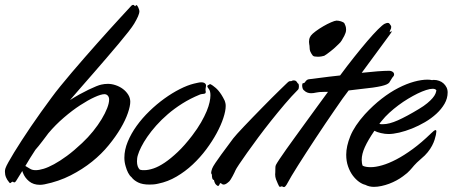

<svg xmlns="http://www.w3.org/2000/svg" viewBox="-108 -742 1877 781"><path d="M421.9 -328.1Q421.9 -310.5 412.1 -282Q402.3 -253.4 382.8 -220.2Q363.3 -187 334.2 -151.4Q305.2 -115.7 266.4 -84.5Q227.5 -53.2 179.2 -28.6Q130.9 -3.9 73.2 7.8Q67.9 8.8 63.2 9.3Q58.6 9.8 54.2 9.8Q27.8 9.8 10.3 -4.6Q-7.3 -19 -15.1 -40Q-17.1 -43.9 -17.1 -46.9L-42 -6.8Q-44.9 -2.4 -46.9 -1.2Q-48.8 0 -49.8 0Q-52.2 0 -53.5 -1.5Q-54.7 -2.9 -57.1 -2.9L-61 -1Q-64.9 2.9 -66.9 2.9Q-68.4 2.9 -69.6 1Q-70.8 -1 -74.2 -4.9Q-78.6 -9.8 -83.3 -20.3Q-87.9 -30.8 -87.9 -43Q-87.9 -46.9 -87.6 -50Q-87.4 -53.2 -85.9 -57.1Q-83 -65.9 -73.7 -82.5Q-64.5 -99.1 -50.8 -121.6Q-37.1 -144 -19.5 -171.1Q-2 -198.2 17.8 -227.3Q37.6 -256.3 58.8 -286.1Q80.1 -315.9 101.1 -344.2Q116.7 -365.7 138.2 -392.1Q159.7 -418.5 184.3 -447.5Q209 -476.6 235.4 -506.8Q261.7 -537.1 287.4 -565.9Q313 -594.7 336.4 -620.6Q359.9 -646.5 378.7 -667Q397.5 -687.5 410.2 -701.2Q422.9 -714.8 426.8 -719.2Q428.7 -720.7 430.4 -721.4Q432.1 -722.2 433.1 -722.2Q437 -722.2 438.7 -719.5Q440.4 -716.8 441.9 -716.8Q442.9 -716.8 443.8 -719.2Q444.8 -721.2 446.8 -721.2Q448.7 -721.2 450.9 -718Q453.1 -714.8 454.8 -710.9Q456.5 -707 457.8 -702.9Q459 -698.7 459 -696.8Q459 -688 453.4 -675.3Q447.8 -662.6 438 -646Q430.7 -633.8 414.1 -612.5Q397.5 -591.3 375 -564.5Q352.5 -537.6 326.2 -507.1Q299.8 -476.6 273.2 -445.8Q246.6 -415 221.4 -386.5Q196.3 -357.9 176.8 -335Q195.8 -347.2 215.6 -358.2Q235.4 -369.1 252.7 -377.4Q270 -385.7 283.4 -391.1Q296.9 -396.5 304.2 -397.9Q317.4 -400.9 331.1 -400.9Q346.2 -400.9 362.3 -395.5Q378.4 -390.1 391.6 -380.4Q404.8 -370.6 413.3 -357.2Q421.9 -343.8 421.9 -328.1ZM36.1 -132.8Q24.9 -115.7 14.4 -98.9Q3.9 -82 -4.9 -66.9Q4.9 -61.5 13.9 -55.7Q22.9 -49.8 37.1 -49.8Q50.8 -49.8 69.3 -55.4Q87.9 -61 111.8 -74Q135.7 -86.9 164.3 -107.9Q192.9 -128.9 226.1 -160.2Q250.5 -183.1 270.8 -208.3Q291 -233.4 305.4 -257.3Q319.8 -281.2 327.9 -302Q335.9 -322.8 335.9 -336.9Q335.9 -346.7 330.6 -352.8Q325.2 -358.9 316.9 -358.9Q303.2 -358.9 276.9 -346.9Q250.5 -335 218.3 -314Q186 -293 151.9 -263.7Q117.7 -234.4 88.9 -200.2Q84.5 -194.3 77.9 -185.5Q71.3 -176.8 64 -167.2Q56.6 -157.7 49.3 -148.4Q42 -139.2 36.1 -132.8Z M729 -368.2Q729 -363.8 726.8 -362.3Q724.6 -360.8 721.2 -360.4Q717.8 -359.9 713.1 -359.4Q708.5 -358.9 704.1 -356.9Q666 -341.3 633.5 -320.8Q601.1 -300.3 574.7 -277.6Q548.3 -254.9 527.3 -231.2Q506.3 -207.5 491.2 -185.5Q476.1 -163.6 466.6 -144.5Q457 -125.5 453.1 -111.8Q450.7 -104.5 450 -98.4Q449.2 -92.3 449.2 -85.9Q449.2 -62.5 460.9 -51.8Q465.8 -50.3 470.2 -50Q474.6 -49.8 479 -49.8Q495.6 -49.8 516.6 -56.9Q537.6 -64 562.3 -80.6Q586.9 -97.2 615 -123.8Q643.1 -150.4 673.3 -189.9Q695.3 -218.8 709.7 -243.9Q724.1 -269 732.7 -289.8Q741.2 -310.5 744.6 -326.7Q748 -342.8 748 -354Q748 -363.8 746.3 -369.9Q744.6 -376 742.2 -378.9Q735.4 -387.2 735.4 -391.1Q735.4 -393.6 737.1 -394.8Q738.8 -396 741.2 -397Q743.7 -397 743.7 -398.4Q743.7 -399.9 746.1 -399.9Q747.1 -399.9 749.5 -398.9Q752 -397.9 757.3 -394Q763.2 -389.6 768.8 -385Q774.4 -380.4 780.3 -373.5Q786.1 -366.7 792.5 -356.9Q798.8 -347.2 806.2 -332Q807.6 -328.1 808.8 -323Q810.1 -317.9 810.1 -311Q810.1 -291 800.5 -262Q791 -232.9 773.4 -200.4Q755.9 -168 731.2 -134.8Q706.5 -101.6 676 -73Q645.5 -44.4 610.1 -23.7Q574.7 -2.9 536.1 4.9Q526.4 7.3 517.1 8.1Q507.8 8.8 500 8.8Q471.2 8.8 453.6 0Q436 -8.8 427.2 -21Q418.9 -27.8 413.1 -39.3Q407.2 -50.8 403.3 -64.9Q397.9 -82.5 397.9 -100.1Q397.9 -132.3 411.6 -165.5Q425.3 -198.7 448 -230.2Q470.7 -261.7 500 -290Q529.3 -318.4 560.8 -341.1Q592.3 -363.8 623.5 -379.6Q654.8 -395.5 681.2 -401.9Q688.5 -403.3 696.3 -405.3Q704.1 -407.2 710.9 -407.2Q724.6 -407.2 729 -398.9Q730 -397 730 -393.1Q730 -389.2 729 -385.5Q728 -381.8 728 -375Q728 -373.5 728.5 -372.1Q729 -370.6 729 -368.2Z M1105 -401.9Q1106.4 -400.9 1107.2 -397.9Q1107.9 -395 1107.9 -391.1Q1107.9 -387.2 1107.2 -383.3Q1106.4 -379.4 1104 -377Q1078.6 -351.6 1050.5 -318.6Q1022.5 -285.6 994.9 -251Q967.3 -216.3 942.1 -182.4Q917 -148.4 897.2 -120.6Q877.4 -92.8 864.7 -73.7Q852.1 -54.7 850.1 -49.8Q848.6 -46.4 845.5 -39.8Q842.3 -33.2 838.4 -25.9Q834.5 -18.6 830.8 -12.7Q827.1 -6.8 825.2 -4.9Q817.4 2.4 812 5.6Q806.6 8.8 801.8 8.8Q797.4 8.8 794.2 5.9Q791 2.9 788.1 2.9Q787.1 2.9 786.4 4.6Q785.6 6.3 784.7 8.5Q783.7 10.7 782.5 12.5Q781.2 14.2 778.8 14.2Q776.9 14.2 775.9 13.2Q770 9.3 767.6 5.1Q765.1 1 764.2 -2.2Q763.2 -5.4 762.9 -7.6Q762.7 -9.8 762.2 -9.8Q757.3 -10.7 755.6 -16.6Q753.9 -22.5 753.9 -30.8Q753.9 -32.7 752.4 -34.2Q751 -35.6 751 -40Q751 -44.9 754.9 -56.2Q757.8 -64 768.3 -79.6Q778.8 -95.2 792 -113.3Q805.2 -131.3 818.6 -149.2Q832 -167 840.8 -179.2Q845.2 -185.1 856.9 -198Q868.7 -210.9 884.8 -228Q900.9 -245.1 920.2 -264.9Q939.5 -284.7 959 -304.7Q978.5 -324.7 997.1 -343.3Q1015.6 -361.8 1030.8 -376.5Q1045.9 -391.1 1055.7 -400.6Q1065.4 -410.2 1067.9 -411.1Q1070.8 -412.1 1074.5 -411.9Q1078.1 -411.6 1081.1 -414.1Q1082.5 -414.1 1084 -414.6Q1085.4 -415 1086.9 -415Q1089.4 -415 1092 -414.3Q1094.7 -413.6 1097.2 -411.1Q1101.6 -407.2 1101.1 -406Q1100.6 -404.8 1105 -401.9ZM1281.7 -577.1Q1277.8 -570.3 1269.8 -563Q1261.7 -555.7 1253.9 -547.9Q1252.9 -546.9 1248 -542.7Q1243.2 -538.6 1236.3 -533.2Q1229.5 -527.8 1222.4 -522.7Q1215.3 -517.6 1210.9 -515.1Q1207 -513.7 1199.7 -512.5Q1192.4 -511.2 1185.1 -511.2Q1177.2 -511.2 1171.9 -512.2Q1166.5 -513.2 1164.1 -516.1Q1158.7 -522.9 1154.8 -531.2Q1150.9 -539.6 1150.9 -556.2Q1150.9 -557.6 1149.9 -561.8Q1148.9 -565.9 1148.9 -571.8Q1148.9 -577.1 1150.1 -583.3Q1151.4 -589.4 1156.7 -597.2Q1162.1 -604.5 1176.3 -615Q1190.4 -625.5 1206.8 -635Q1223.1 -644.5 1238.3 -651.1Q1253.4 -657.7 1260.7 -658.2Q1264.2 -658.2 1269 -657.5Q1273.9 -656.7 1278.8 -655.3Q1283.7 -653.8 1287.6 -651.6Q1291.5 -649.4 1293 -647Q1295.4 -642.6 1297.6 -636.2Q1299.8 -629.9 1299.8 -621.1Q1299.8 -614.7 1297.6 -608.4Q1295.4 -602.1 1292.5 -596.2Q1289.6 -590.3 1286.4 -585.4Q1283.2 -580.6 1281.7 -577.1Z M1481 -639.2Q1481.9 -637.7 1482.7 -636Q1483.4 -634.3 1483.4 -632.8Q1483.4 -626 1480.2 -621.1Q1477.1 -616.2 1477.1 -610.8Q1478 -610.8 1480.7 -613Q1483.4 -615.2 1484.4 -615.2H1484.9V-614.7Q1484.9 -614.3 1485.4 -613.8Q1485.4 -612.8 1483.4 -609.6Q1481.4 -606.4 1476.1 -599.1L1363.3 -445.8Q1397.9 -449.7 1427.7 -451.9Q1457.5 -454.1 1476.1 -454.1Q1482.9 -454.1 1489 -450Q1495.1 -445.8 1495.1 -439Q1495.1 -434.1 1491.2 -430.2Q1487.3 -426.3 1484.4 -420.7Q1481.4 -415 1475.1 -405.8Q1471.7 -401.9 1464.1 -398.4Q1456.5 -395 1442.9 -391.8Q1429.2 -388.7 1408.7 -385.7Q1388.2 -382.8 1359.4 -379.9L1310.1 -374Q1300.3 -361.8 1285.6 -341.1Q1271 -320.3 1253.2 -294.4Q1235.4 -268.6 1215.6 -239.3Q1195.8 -210 1176 -179.9Q1156.2 -149.9 1137.7 -121.3Q1119.1 -92.8 1104 -68.6Q1088.9 -44.4 1078.1 -26.6Q1067.4 -8.8 1063 0Q1057.1 11.2 1053.5 15.1Q1049.8 19 1047.4 19Q1044.9 19 1042.7 17.6Q1040.5 16.1 1039.1 16.1Q1036.1 16.1 1034.4 17.1Q1032.7 18.1 1031.2 18.1Q1028.8 18.1 1027.1 15.4Q1025.4 12.7 1022 4.9Q1018.1 -3.4 1014.6 -12.9Q1011.2 -22.5 1011.2 -33.2Q1011.2 -34.7 1011.7 -39.1Q1012.2 -43.5 1012.2 -60.1Q1012.2 -62.5 1012.5 -64.7Q1012.7 -66.9 1014.2 -70.8Q1017.6 -77.6 1028.8 -94.5Q1040 -111.3 1056.6 -134.8Q1073.2 -158.2 1094 -186.8Q1114.7 -215.3 1137 -246.1Q1159.2 -276.9 1182.1 -308.1Q1205.1 -339.4 1226.1 -368.2H1209Q1189.5 -368.2 1178.2 -365.5Q1167 -362.8 1157.2 -362.8Q1149.4 -362.8 1142.1 -365.5Q1134.8 -368.2 1127.9 -375Q1124 -377.9 1122.6 -383.8Q1121.1 -389.6 1121.1 -395Q1121.1 -398.9 1122.1 -401.4Q1123 -403.8 1126 -403.8Q1129.4 -403.8 1131.3 -406.2Q1133.3 -408.7 1135.5 -411.6Q1137.7 -414.6 1141.1 -417Q1144.5 -419.4 1150.4 -419.9Q1152.8 -419.9 1163.6 -421.4Q1174.3 -422.9 1191.2 -425Q1208 -427.2 1229.5 -429.9Q1251 -432.6 1275.4 -435.1Q1304.2 -474.1 1333 -510.3Q1361.8 -546.4 1386.2 -575Q1410.6 -603.5 1429.2 -622.1Q1447.8 -640.6 1456.1 -645Q1464.4 -648.9 1469.2 -648.9Q1473.6 -648.9 1476.1 -646Q1478.5 -643.1 1481 -639.2Z M1665 -192.9Q1663.1 -184.6 1659.7 -173.3Q1656.2 -162.1 1649.4 -149.2Q1642.6 -136.2 1631.8 -122.8Q1621.1 -109.4 1605 -96.2Q1594.7 -87.4 1587.9 -80.8Q1581.1 -74.2 1576.4 -68.8Q1571.8 -63.5 1567.9 -58.8Q1564 -54.2 1559.3 -49.1Q1554.7 -43.9 1548.1 -38.1Q1541.5 -32.2 1531.2 -24.9Q1519.5 -16.1 1505.1 -8.3Q1490.7 -0.5 1475.1 5.4Q1459.5 11.2 1443.6 14.6Q1427.7 18.1 1413.1 18.1Q1393.6 18.1 1377.9 9.8Q1366.2 7.3 1352.5 -2.4Q1338.9 -12.2 1327.1 -27.8Q1315.4 -43.5 1307.9 -64.9Q1300.3 -86.4 1300.3 -112.8Q1300.3 -147 1317.1 -188.5Q1334 -230 1376 -276.9Q1409.7 -313.5 1444.3 -340.3Q1479 -367.2 1512.5 -384.3Q1545.9 -401.4 1576.2 -409.7Q1606.4 -418 1630.9 -418Q1636.2 -418 1640.9 -417.5Q1645.5 -417 1649.9 -416Q1651.9 -417 1656.2 -417Q1668 -417 1678.2 -413.3Q1688.5 -409.7 1696 -402.8Q1703.6 -396 1708.3 -386.7Q1712.9 -377.4 1712.9 -366.2Q1712.9 -341.8 1700.2 -319.8Q1687.5 -297.9 1667 -279.1Q1646.5 -260.3 1620.6 -245.1Q1594.7 -230 1567.9 -219.2Q1541 -208.5 1515.9 -202.6Q1490.7 -196.8 1472.2 -196.8Q1458 -196.8 1441.4 -200.7Q1424.8 -204.6 1415 -210Q1389.2 -172.4 1376.2 -143.8Q1363.3 -115.2 1363.3 -91.8Q1363.3 -77.6 1367.2 -67.9Q1378.9 -62 1399.9 -62Q1419.9 -62 1446.3 -69.6Q1472.7 -77.1 1504.2 -93.5Q1535.6 -109.9 1571.3 -136Q1606.9 -162.1 1645 -199.2Q1651.9 -206.1 1656.5 -209.5Q1661.1 -212.9 1664.1 -212.9Q1667 -212.9 1667 -207ZM1596.2 -298.8Q1616.7 -311 1630.1 -322.3Q1643.6 -333.5 1651.6 -343Q1659.7 -352.5 1663.1 -360.6Q1666.5 -368.7 1667 -375Q1662.6 -380.9 1651.9 -380.9Q1641.1 -380.9 1625.2 -375.7Q1609.4 -370.6 1590.8 -361.6Q1572.3 -352.5 1552 -340.3Q1531.7 -328.1 1512.5 -313.7Q1493.2 -299.3 1475.6 -283.2Q1458 -267.1 1445.3 -251Q1439.5 -244.6 1435.1 -237.8Q1439 -236.8 1442.6 -236.8Q1446.3 -236.8 1450.2 -236.8Q1475.1 -236.8 1510.7 -252.7Q1546.4 -268.6 1596.2 -298.8Z"/></svg>

Font: Oregano
Style: Italic
Weight: 400
Italic angle: -12°
Designer: Astigmatic (AOETI)
Foundry: Astigmatic (AOETI)
Version: Version 1.000